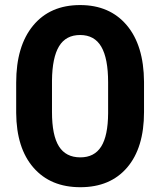

<svg xmlns="http://www.w3.org/2000/svg" viewBox="-20 -741 644 770"><path d="M557.6 -291.5Q557.6 -148.4 490 -69.3Q422.4 9.8 302.2 9.8Q182.6 9.8 114.3 -68.6Q45.9 -147 44.9 -288.1V-409.7Q44.9 -556.2 112.8 -638.4Q180.7 -720.7 301.3 -720.7Q419.9 -720.7 488.3 -639.9Q556.6 -559.1 557.6 -413.1ZM413.6 -410.6Q413.6 -506.8 386.2 -553.7Q358.9 -600.6 301.3 -600.6Q244.1 -600.6 216.8 -555.4Q189.5 -510.3 188.5 -418V-291.5Q188.5 -198.2 216.3 -154.1Q244.1 -109.9 302.2 -109.9Q358.4 -109.9 385.7 -153.1Q413.1 -196.3 413.6 -287.1Z"/></svg>

Font: Roboto Condensed
Style: Bold
Weight: 700
Designer: Google
Version: Version 2.134; 2016